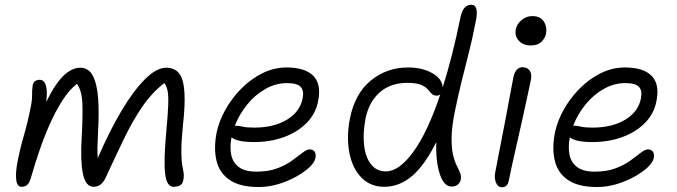

<svg xmlns="http://www.w3.org/2000/svg" viewBox="-20 -780 2859 811"><path d="M71 9Q52 9 48.5 -20.5Q45 -50 54 -97Q65 -153 81.5 -210Q98 -267 109 -324Q116 -356 115.5 -377.5Q115 -399 118 -419Q120 -432 128.5 -437.5Q137 -443 147 -443Q167 -443 174 -418.5Q181 -394 175 -349Q214 -428 249 -461Q284 -494 319 -494Q354 -494 372 -460Q390 -426 394.5 -364.5Q399 -303 394 -220Q392 -182 391.5 -156Q391 -130 393 -112Q441 -224 492 -310Q543 -396 592 -445Q641 -494 682 -494Q738 -494 752.5 -435.5Q767 -377 753 -254Q746 -184 746 -144.5Q746 -105 749.5 -84.5Q753 -64 755.5 -50.5Q758 -37 754 -18Q751 -2 739.5 3.5Q728 9 713 9Q684 9 677.5 -46Q671 -101 682 -220Q689 -295 690.5 -335.5Q692 -376 688 -396Q684 -416 674 -429Q622 -389 581.5 -330Q541 -271 504.5 -195.5Q468 -120 427 -31Q409 9 376 9Q341 9 330 -47Q319 -103 325 -198Q330 -287 328 -342Q326 -397 305 -426Q272 -400 243.5 -355.5Q215 -311 190.5 -256Q166 -201 146.5 -143.5Q127 -86 112 -34Q105 -8 95.5 0.5Q86 9 71 9Z M1073 10Q994 10 950.5 -19.5Q907 -49 894.5 -101Q882 -153 895 -220Q905 -268 932 -316.5Q959 -365 999 -405.5Q1039 -446 1088 -470.5Q1137 -495 1191 -495Q1268 -495 1303 -460Q1338 -425 1324 -354Q1314 -300 1275.5 -261Q1237 -222 1179.5 -201Q1122 -180 1054 -180Q1014 -180 991 -185.5Q968 -191 958 -200Q950 -160 956.5 -127Q963 -94 988.5 -74.5Q1014 -55 1063 -55Q1114 -55 1151 -69Q1188 -83 1214 -102Q1240 -121 1258 -135Q1276 -149 1288 -149Q1302 -149 1309 -139Q1316 -129 1312 -111Q1308 -93 1286 -72.5Q1264 -52 1229.5 -33Q1195 -14 1154.5 -2Q1114 10 1073 10ZM978 -249Q989 -249 1005 -245Q1021 -241 1054 -241Q1137 -241 1192 -274.5Q1247 -308 1258 -363Q1265 -396 1250.5 -412.5Q1236 -429 1192 -429Q1145 -429 1101.5 -404.5Q1058 -380 1024.5 -339Q991 -298 972 -249Z M1603 9Q1544 9 1506 -30.5Q1468 -70 1455.5 -136Q1443 -202 1458 -279Q1479 -385 1546.5 -440Q1614 -495 1703 -495Q1764 -495 1806 -471Q1848 -447 1850 -411Q1870 -474 1889 -548.5Q1908 -623 1925 -707Q1932 -738 1944 -749Q1956 -760 1970 -760Q2005 -760 1989 -687Q1974 -610 1958.5 -550Q1943 -490 1929 -433Q1915 -376 1901 -308Q1888 -243 1887.5 -199Q1887 -155 1893.5 -127Q1900 -99 1909 -81Q1918 -63 1923.5 -49.5Q1929 -36 1926 -21Q1925 -11 1915 -1.5Q1905 8 1887 8Q1855 8 1837.5 -45.5Q1820 -99 1823 -180Q1774 -82 1720.5 -36.5Q1667 9 1603 9ZM1524 -279Q1512 -216 1518 -165.5Q1524 -115 1547.5 -85.5Q1571 -56 1610 -56Q1666 -56 1726.5 -139.5Q1787 -223 1840 -382Q1834 -376 1825 -376Q1811 -376 1803.5 -384Q1796 -392 1786.5 -403Q1777 -414 1757.5 -422Q1738 -430 1701 -430Q1629 -430 1583.5 -389.5Q1538 -349 1524 -279Z M2100 11Q2083 11 2075 -8.5Q2067 -28 2072 -53Q2088 -137 2099.5 -195Q2111 -253 2119 -296Q2127 -339 2134 -376.5Q2141 -414 2149 -456Q2153 -474 2162.5 -485Q2172 -496 2188 -496Q2206 -496 2216.5 -483Q2227 -470 2223 -445Q2218 -422 2209 -379.5Q2200 -337 2188.5 -285Q2177 -233 2165 -181Q2153 -129 2143.5 -85.5Q2134 -42 2129 -17Q2124 11 2100 11ZM2222 -588Q2190 -588 2171.5 -608Q2153 -628 2159 -657Q2164 -680 2184 -696Q2204 -712 2228 -712Q2263 -712 2277.5 -688.5Q2292 -665 2286 -636Q2283 -620 2267.5 -604Q2252 -588 2222 -588Z M2502 10Q2423 10 2379.5 -19.5Q2336 -49 2323.5 -101Q2311 -153 2324 -220Q2334 -268 2361 -316.5Q2388 -365 2428 -405.5Q2468 -446 2517 -470.5Q2566 -495 2620 -495Q2697 -495 2732 -460Q2767 -425 2753 -354Q2743 -300 2704.5 -261Q2666 -222 2608.5 -201Q2551 -180 2483 -180Q2443 -180 2420 -185.5Q2397 -191 2387 -200Q2379 -160 2385.5 -127Q2392 -94 2417.5 -74.5Q2443 -55 2492 -55Q2543 -55 2580 -69Q2617 -83 2643 -102Q2669 -121 2687 -135Q2705 -149 2717 -149Q2731 -149 2738 -139Q2745 -129 2741 -111Q2737 -93 2715 -72.5Q2693 -52 2658.5 -33Q2624 -14 2583.5 -2Q2543 10 2502 10ZM2407 -249Q2418 -249 2434 -245Q2450 -241 2483 -241Q2566 -241 2621 -274.5Q2676 -308 2687 -363Q2694 -396 2679.5 -412.5Q2665 -429 2621 -429Q2574 -429 2530.5 -404.5Q2487 -380 2453.5 -339Q2420 -298 2401 -249Z"/></svg>

Font: Shantell Sans Normal
Style: Italic
Weight: 300
Italic angle: -11.31°
Designer: Stephen Nixon, Anya Danilova, Shantell Martin
Foundry: Arrow Type
Version: Version 1.008;[a672d596b]